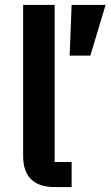

<svg xmlns="http://www.w3.org/2000/svg" viewBox="-20 -760 449 780"><path d="M347 -534H263L271 -740H409ZM202 0C114 0 74 -46 74 -126V-740H202V-102H271V0Z"/></svg>

Font: Plexus Sans SemiBold
Style: Regular
Weight: 600
Version: Version 2.001;PS 002.001;hotconv 1.0.70;makeotf.lib2.5.58329